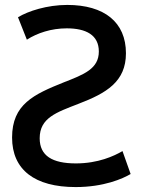

<svg xmlns="http://www.w3.org/2000/svg" viewBox="-20 -736 574 779"><path d="M288 -73C378 -73 443 -103 477 -123L510 -30C478 -11 401 23 287 23C121 23 29 -47 29 -178C29 -313 117 -353 239 -402C321 -434 381 -457 381 -527C381 -594 329 -621 251 -621C188 -621 131 -602 89 -575L53 -666C94 -691 171 -716 253 -716C403 -716 491 -646 491 -520C491 -404 411 -358 299 -315C209 -280 141 -258 141 -175C141 -104 192 -73 288 -73Z"/></svg>

Font: Repo Medium
Style: Regular
Weight: 500
Designer: Stefan Peev
Foundry: Context Ltd
Version: Version 1.502